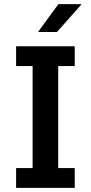

<svg xmlns="http://www.w3.org/2000/svg" viewBox="-20 -910 440 930"><path d="M58 0V-96H138V-590H58V-686H342V-590H262V-96H342V0ZM164 -755 263 -890H373V-887L256 -755Z"/></svg>

Font: Chivo Medium Medium
Style: Regular
Weight: 500
Version: Version 2.002